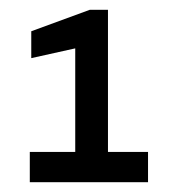

<svg xmlns="http://www.w3.org/2000/svg" viewBox="-20 -720 351 393"><path d="M41 -347V-409H134V-621L44 -601V-656L164 -700H201V-409H283V-347Z"/></svg>

Font: Rethink Sans Medium
Style: Regular
Weight: 500
Designer: The Rethink Sans project authors (Hans Thiessen). DM Sans designed by Colophon Foundry.
Foundry: Rethink Communications LLC
Version: Version 1.001